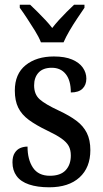

<svg xmlns="http://www.w3.org/2000/svg" viewBox="-20 -786 437 816"><path d="M189 10Q139 10 103.5 -2Q68 -14 50.5 -38Q33 -62 33 -96Q33 -121 42.5 -136Q52 -151 66.5 -157Q81 -163 97 -163Q97 -108 120 -73.5Q143 -39 192 -39Q237 -39 259 -62.5Q281 -86 281 -125Q281 -149 272 -165.5Q263 -182 241 -197.5Q219 -213 181 -231Q133 -254 102.5 -276.5Q72 -299 57.5 -328.5Q43 -358 43 -401Q43 -472 89 -509Q135 -546 209 -546Q256 -546 286.5 -533Q317 -520 332 -498.5Q347 -477 347 -452Q347 -425 330.5 -409Q314 -393 281 -393Q281 -444 259.5 -471Q238 -498 200 -498Q163 -498 144 -477.5Q125 -457 125 -423Q125 -385 148.5 -364Q172 -343 230 -316Q275 -295 304.5 -273Q334 -251 349 -221Q364 -191 364 -148Q364 -74 318 -32Q272 10 189 10ZM154 -606Q145 -629 128.5 -655.5Q112 -682 95 -708Q78 -734 64 -753V-766H108Q123 -752 139.5 -735.5Q156 -719 172.5 -701.5Q189 -684 202 -667Q215 -684 231 -701.5Q247 -719 263.5 -735.5Q280 -752 295 -766H339V-753Q326 -734 308.5 -708Q291 -682 275.5 -655.5Q260 -629 250 -606Z"/></svg>

Font: Noto Serif Khmer Condensed Medium
Style: Regular
Weight: 500
Width: 3
Designer: Danh Hong and the Monotype Design Team
Foundry: Monotype Imaging Inc.
Version: Version 2.004